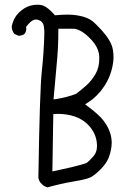

<svg xmlns="http://www.w3.org/2000/svg" viewBox="-20 -816 540 816"><path d="M228 -685.5V-693.8H291Q321.8 -693.8 362.3 -653.3Q399.9 -615.7 401.9 -575.2Q401.9 -570.8 401.9 -566.4Q401.9 -530.8 387.7 -504.9Q370.6 -474.1 347.7 -453.6Q324.7 -433.1 303.7 -417.5Q269 -403.3 218.3 -395L207.5 -393.6Q214.4 -474.6 219.5 -526.9Q224.6 -579.1 226.3 -614.3Q228 -649.4 228 -685.5ZM226.6 -332Q263.2 -332 296.4 -321.3Q334 -309.1 359.9 -279.8Q385.7 -250.5 391.1 -212.9Q392.1 -205.1 392.1 -200.7Q392.1 -196.3 392.1 -191.4Q392.1 -186.5 390.6 -179.2Q387.2 -163.6 377.4 -152.3Q360.4 -132.3 346.7 -122.6Q313.5 -112.3 281.2 -104.7Q249 -97.2 202.6 -87.4L206.5 -331.1Q220.7 -332 226.6 -332ZM453.6 -191.9Q454.6 -201.2 454.6 -205.8Q454.6 -210.4 454.6 -215.6Q454.6 -220.7 453.1 -230Q447.3 -267.6 420.9 -302.2Q401.4 -328.1 351.6 -365.2L341.8 -372.6Q357.4 -382.8 362.8 -386.5Q368.2 -390.1 373 -394Q391.1 -408.7 406.2 -426.8Q450.7 -480.5 460.4 -547.9Q462.4 -561.5 462.4 -572.3Q462.4 -605.5 453.6 -626Q439 -662.1 392.6 -708Q373 -728 359.4 -734.9Q338.4 -746.1 306.2 -751Q289.6 -753.9 267.1 -753.9Q244.6 -753.9 213.4 -751Q205.1 -760.3 200.2 -765.6Q173.8 -791.5 155.8 -794.4Q147.5 -795.9 139.2 -795.9Q108.4 -795.9 84.5 -781.2Q71.3 -773.4 59.1 -761.2Q37.1 -739.3 29.8 -704.1Q29.8 -687 40.5 -672.4L57.1 -664.6Q59.1 -664.1 61.8 -664.1Q64.5 -664.1 68.4 -665Q77.1 -666 84 -671.9Q91.8 -681.2 91.8 -693.8Q91.8 -696.3 90.8 -701.7Q99.6 -712.9 105.5 -718.8Q119.6 -732.9 132.3 -732.9Q133.8 -732.9 135.3 -732.9Q149.4 -731 157.7 -722.7L161.1 -718.3Q164.6 -713.4 166 -705.6Q168.5 -692.9 168.5 -675.8Q166.5 -592.3 157.7 -513.2Q148.9 -434.1 143.1 -61Q145 -48.3 152.8 -38.6L161.6 -29.8Q170.9 -22 183.1 -20Q237.3 -35.6 295.4 -45.2Q353.5 -54.7 369.6 -64.9Q387.2 -75.7 408.4 -97.4Q429.7 -119.1 439.9 -141.1Q449.7 -163.6 453.6 -191.9Z"/></svg>

Font: NaikaiFont
Style: Light
Weight: 300
Version: Version 1.89